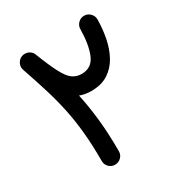

<svg xmlns="http://www.w3.org/2000/svg" viewBox="-162 -741 839 898"><g transform="rotate(-30 257.5 -292.0)"><path d="M200.2 45.9Q181.2 45.9 167.7 32.5Q154.3 19 154.3 0Q154.3 -86.9 147.7 -155.8Q141.1 -224.6 128.2 -286.4Q115.2 -348.1 95.5 -412.4Q75.7 -476.6 49.3 -553.7Q43 -571.3 51.5 -588.6Q60.1 -606 77.6 -612.3Q84.5 -614.7 91.8 -614.7Q106 -615.2 118.7 -607.4Q131.3 -599.6 136.2 -585.4Q165.5 -510.3 186.8 -470Q208 -429.7 229 -414.8Q250 -399.9 277.3 -399.9Q332.5 -399.9 353.8 -451.2Q375 -502.4 376 -584Q376 -603 389.6 -616.7Q403.3 -630.4 421.9 -630.4Q440.9 -630.4 454.6 -616.7Q468.3 -603 468.3 -584Q467.8 -534.2 458.3 -485.1Q448.7 -436 427 -396Q405.3 -356 368.4 -332Q331.5 -308.1 276.4 -308.1Q242.7 -308.1 215.3 -318.8Q230.5 -248 238.5 -171.6Q246.6 -95.2 246.6 0Q246.6 19 232.9 32.5Q219.2 45.9 200.2 45.9Z"/></g></svg>

Font: Mikhak Medium
Style: Regular
Weight: 500
Designer: Amin Abedi
Version: Version 3.3